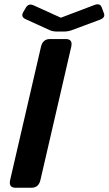

<svg xmlns="http://www.w3.org/2000/svg" viewBox="-20 -884 511 904"><path d="M101.1 -793.5Q76.2 -804.7 89.8 -827.6L101.6 -847.7Q114.3 -869.6 138.2 -858.9L266.1 -800.8H267.1L424.3 -860.4Q451.2 -870.6 459 -849.1L469.2 -821.8Q477.1 -801.3 451.2 -791.5L317.4 -741.7Q300.3 -735.4 279.3 -735.4H250Q229 -735.4 214.8 -741.7ZM53.7 0Q19.5 0 27.8 -36.6L172.9 -663.6Q181.2 -700.2 215.3 -700.2H289.6Q323.7 -700.2 315.4 -663.6L170.4 -36.6Q162.1 0 127.9 0Z"/></svg>

Font: Istok
Style: Bold Italic
Weight: 700
Italic angle: -13°
Designer: Andrey V. Panov
Foundry: Andrey V. Panov
Version: Version 1.0.3